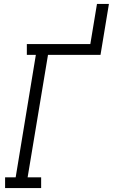

<svg xmlns="http://www.w3.org/2000/svg" viewBox="-20 -960 576 980"><path d="M6 0V-55H60L163 -680H117V-735H441L475 -940H536L493 -680H225L121 -55H190V0Z"/></svg>

Font: Iosevka Slab Light Oblique
Style: Regular
Weight: 300
Italic angle: -9°
Monospace: yes
Designer: Belleve Invis
Foundry: Belleve Invis
Version: Version 11.1.1; ttfautohint (v1.8.3)